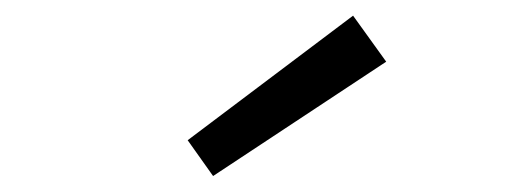

<svg xmlns="http://www.w3.org/2000/svg" viewBox="-20 -765 654 244"><path d="M218.5 -586.8 428.7 -745.1 470.8 -686.6 250.8 -541.3Z"/></svg>

Font: Intel One Mono Light
Style: Regular
Weight: 300
Monospace: yes
Designer: Fred Shallcrass
Foundry: Frere-Jones Type LLC
Version: Version 1.004